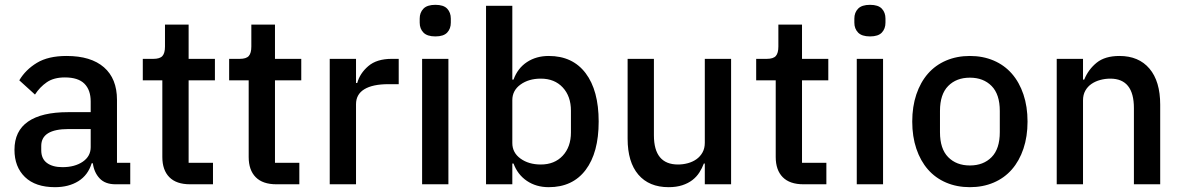

<svg xmlns="http://www.w3.org/2000/svg" viewBox="-20 -764 4903 796"><path d="M459 0Q416 0 393 -24.5Q370 -49 365 -87H360Q345 -38 305 -13Q265 12 208 12Q127 12 83.5 -30Q40 -72 40 -143Q40 -221 96.5 -260Q153 -299 262 -299H356V-343Q356 -391 330 -417Q304 -443 249 -443Q203 -443 174 -423Q145 -403 125 -372L60 -431Q86 -475 133 -503.5Q180 -532 256 -532Q357 -532 411 -485Q465 -438 465 -350V-89H520V0ZM239 -71Q290 -71 323 -93.5Q356 -116 356 -154V-229H264Q151 -229 151 -159V-141Q151 -106 174.5 -88.5Q198 -71 239 -71Z M768 0Q711 0 682 -29.5Q653 -59 653 -113V-431H572V-520H616Q643 -520 653.5 -532Q664 -544 664 -571V-662H762V-520H871V-431H762V-89H863V0Z M1126 0Q1069 0 1040 -29.5Q1011 -59 1011 -113V-431H930V-520H974Q1001 -520 1011.5 -532Q1022 -544 1022 -571V-662H1120V-520H1229V-431H1120V-89H1221V0Z M1347 0V-520H1456V-420H1461Q1472 -460 1507 -490Q1542 -520 1604 -520H1633V-415H1590Q1525 -415 1490.5 -394Q1456 -373 1456 -332V0Z M1785 -613Q1751 -613 1735.5 -629Q1720 -645 1720 -670V-687Q1720 -712 1735.5 -728Q1751 -744 1785 -744Q1819 -744 1834 -728Q1849 -712 1849 -687V-670Q1849 -645 1834 -629Q1819 -613 1785 -613ZM1730 -520H1839V0H1730Z M1995 -740H2104V-434H2109Q2126 -481 2164.5 -506.5Q2203 -532 2255 -532Q2354 -532 2408 -460.5Q2462 -389 2462 -260Q2462 -131 2408 -59.5Q2354 12 2255 12Q2203 12 2164.5 -14Q2126 -40 2109 -86H2104V0H1995ZM2222 -82Q2279 -82 2313 -118.5Q2347 -155 2347 -215V-305Q2347 -365 2313 -401.5Q2279 -438 2222 -438Q2172 -438 2138 -413.5Q2104 -389 2104 -349V-171Q2104 -131 2138 -106.5Q2172 -82 2222 -82Z M2902 -86H2898Q2891 -67 2879.5 -49Q2868 -31 2850.5 -17.5Q2833 -4 2808.5 4Q2784 12 2752 12Q2671 12 2626.5 -40Q2582 -92 2582 -189V-520H2691V-203Q2691 -82 2791 -82Q2812 -82 2832 -87.5Q2852 -93 2867.5 -104Q2883 -115 2892.5 -132Q2902 -149 2902 -172V-520H3011V0H2902Z M3311 0Q3254 0 3225 -29.5Q3196 -59 3196 -113V-431H3115V-520H3159Q3186 -520 3196.5 -532Q3207 -544 3207 -571V-662H3305V-520H3414V-431H3305V-89H3406V0Z M3587 -613Q3553 -613 3537.5 -629Q3522 -645 3522 -670V-687Q3522 -712 3537.5 -728Q3553 -744 3587 -744Q3621 -744 3636 -728Q3651 -712 3651 -687V-670Q3651 -645 3636 -629Q3621 -613 3587 -613ZM3532 -520H3641V0H3532Z M4001 12Q3947 12 3902.5 -7Q3858 -26 3827 -61.5Q3796 -97 3779 -147.5Q3762 -198 3762 -260Q3762 -322 3779 -372.5Q3796 -423 3827 -458.5Q3858 -494 3902.5 -513Q3947 -532 4001 -532Q4055 -532 4099.5 -513Q4144 -494 4175 -458.5Q4206 -423 4223 -372.5Q4240 -322 4240 -260Q4240 -198 4223 -147.5Q4206 -97 4175 -61.5Q4144 -26 4099.5 -7Q4055 12 4001 12ZM4001 -78Q4057 -78 4091 -112.5Q4125 -147 4125 -216V-304Q4125 -373 4091 -407.5Q4057 -442 4001 -442Q3945 -442 3911 -407.5Q3877 -373 3877 -304V-216Q3877 -147 3911 -112.5Q3945 -78 4001 -78Z M4361 0V-520H4470V-434H4475Q4492 -476 4526.5 -504Q4561 -532 4621 -532Q4701 -532 4745.5 -479.5Q4790 -427 4790 -330V0H4681V-316Q4681 -438 4583 -438Q4562 -438 4541.5 -432.5Q4521 -427 4505 -416Q4489 -405 4479.5 -388Q4470 -371 4470 -348V0Z"/></svg>

Font: IBM Plex Sans KR Medium
Style: Regular
Weight: 500
Designer: Mike Abbink; Paul van der Laan; Pieter van Rosmalen; Wujin Sim; Chorong Kim; Dohee Lee;
Foundry: Sandoll Inc.
Version: Version 1.001